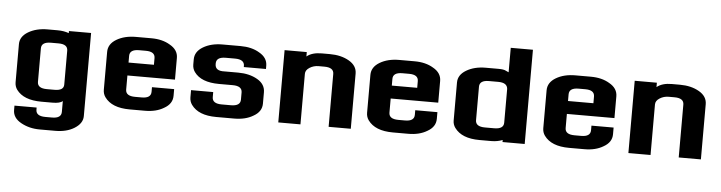

<svg xmlns="http://www.w3.org/2000/svg" viewBox="-41 -642 3575 952"><g transform="rotate(5 1746.0 -165.5)"><path d="M232.2 -64.4Q278.2 -64.4 278.2 -94.3V-263.2Q278.2 -295.4 232.2 -295.4H194.3Q147.1 -295.4 147.1 -263.2V-96.6Q147.1 -64.4 194.3 -64.4ZM278.2 -12.6Q265.5 0 227.6 0H172.4Q83.9 0 48.3 -48.3Q36.8 -64.4 36.8 -85.1V-274.7Q36.8 -312.6 76.4 -336.2Q116.1 -359.8 172.4 -359.8H221.8Q252.9 -359.8 278.2 -350.6V-360.9H388.5V52.9Q388.5 89.7 347.1 114.9Q309.2 137.9 254 137.9H175.9Q124.1 137.9 82.8 114.9Q41.4 92 41.4 52.9V31H151.7V41.4Q151.7 73.6 198.9 73.6H232.2Q278.2 73.6 278.2 41.4Z M633.3 -296.6Q586.2 -296.6 586.2 -264.4V-231H712.6V-264.4Q712.6 -296.6 666.7 -296.6ZM666.7 -64.4Q712.6 -64.4 712.6 -96.6V-119.5H823V-86.2Q823 -46 781.6 -23Q743.7 0 688.5 0H611.5Q523 0 487.4 -49.4Q475.9 -65.5 475.9 -86.2V-274.7Q475.9 -313.8 515.5 -337.4Q555.2 -360.9 611.5 -360.9H688.5Q743.7 -360.9 781.6 -337.9Q823 -314.9 823 -274.7V-166.7H586.2V-96.6Q586.2 -64.4 633.3 -64.4Z M1157.5 -132.2Q1157.5 -164.4 1110.3 -164.4H1042.5Q952.9 -164.4 918.4 -212.6Q906.9 -228.7 906.9 -249.4V-274.7Q906.9 -313.8 946.6 -337.4Q986.2 -360.9 1042.5 -360.9H1132.2Q1188.5 -360.9 1226.4 -337.9Q1267.8 -314.9 1267.8 -274.7V-258.6H1157.5V-264.4Q1157.5 -296.6 1110.3 -296.6H1064.4Q1017.2 -296.6 1017.2 -264.4V-260.9Q1017.2 -226.4 1064.4 -228.7H1132.2Q1188.5 -228.7 1228.2 -205.7Q1267.8 -182.8 1267.8 -142.5V-86.2Q1267.8 -46 1226.4 -23Q1188.5 0 1132.2 0H1042.5Q954 0 918.4 -49.4Q906.9 -65.5 906.9 -86.2V-121.8H1017.2V-96.6Q1017.2 -64.4 1064.4 -64.4H1110.3Q1157.5 -64.4 1157.5 -96.6Z M1602.3 -263.2Q1602.3 -295.4 1555.2 -295.4H1526.4Q1502.3 -295.4 1482.2 -282.8Q1462.1 -270.1 1462.1 -251.7V0H1351.7V-359.8H1462.1V-337.9Q1488.5 -359.8 1536.8 -359.8H1577Q1633.3 -359.8 1673 -336.8Q1712.6 -313.8 1712.6 -274.7V0H1602.3Z M1943.7 -296.6Q1896.6 -296.6 1896.6 -264.4V-231H2023V-264.4Q2023 -296.6 1977 -296.6ZM1977 -64.4Q2023 -64.4 2023 -96.6V-119.5H2133.3V-86.2Q2133.3 -46 2092 -23Q2054 0 1998.9 0H1921.8Q1833.3 0 1797.7 -49.4Q1786.2 -65.5 1786.2 -86.2V-274.7Q1786.2 -313.8 1825.9 -337.4Q1865.5 -360.9 1921.8 -360.9H1998.9Q2054 -360.9 2092 -337.9Q2133.3 -314.9 2133.3 -274.7V-166.7H1896.6V-96.6Q1896.6 -64.4 1943.7 -64.4Z M2420.7 -64.4Q2467.8 -64.4 2467.8 -96.6V-264.4Q2465.5 -295.4 2420.7 -295.4H2374.7Q2327.6 -295.4 2327.6 -263.2V-96.6Q2327.6 -64.4 2374.7 -64.4ZM2217.2 -274.7Q2217.2 -312.6 2256.9 -336.2Q2296.6 -359.8 2352.9 -359.8H2416.1Q2442.5 -359.8 2452.9 -354L2467.8 -347.1V-469H2578.2V0H2467.8V-10.3Q2442.5 0 2411.5 0H2352.9Q2264.4 0 2228.7 -49.4Q2217.2 -65.5 2217.2 -85.1Z M2820.7 -296.6Q2773.6 -296.6 2773.6 -264.4V-231H2900V-264.4Q2900 -296.6 2854 -296.6ZM2854 -64.4Q2900 -64.4 2900 -96.6V-119.5H3010.3V-86.2Q3010.3 -46 2969 -23Q2931 0 2875.9 0H2798.9Q2710.3 0 2674.7 -49.4Q2663.2 -65.5 2663.2 -86.2V-274.7Q2663.2 -313.8 2702.9 -337.4Q2742.5 -360.9 2798.9 -360.9H2875.9Q2931 -360.9 2969 -337.9Q3010.3 -314.9 3010.3 -274.7V-166.7H2773.6V-96.6Q2773.6 -64.4 2820.7 -64.4Z M3344.8 -263.2Q3344.8 -295.4 3297.7 -295.4H3269Q3244.8 -295.4 3224.7 -282.8Q3204.6 -270.1 3204.6 -251.7V0H3094.3V-359.8H3204.6V-337.9Q3231 -359.8 3279.3 -359.8H3319.5Q3375.9 -359.8 3415.5 -336.8Q3455.2 -313.8 3455.2 -274.7V0H3344.8Z"/></g></svg>

Font: Dhurjati
Style: Regular
Weight: 400
Designer: Purushoth Kumar Guthula
Foundry: Andhrapradesh Society for Knowledge Networks
Version: Version 1.0.5; ttfautohint (v1.2.25-373a) -l 7 -r 28 -G 50 -